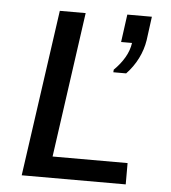

<svg xmlns="http://www.w3.org/2000/svg" viewBox="-51 -741 702 788"><g transform="rotate(5 300.0 -347.5)"><path d="M67.5 0 164.5 -686H271L187 -87.8H496V0ZM405.2 -454 406 -464.8Q433.2 -491.5 450 -520.5Q466.8 -549.5 471.2 -580.5H426.2L441.8 -694.8H543L530 -597.2Q524 -558 505.5 -521.1Q487 -484.2 458 -454Z"/></g></svg>

Font: Chivo Mono Medium
Style: Italic
Weight: 500
Italic angle: -8.05°
Monospace: yes
Designer: Hector Gatti
Foundry: Omnibus-Type
Version: Version 1.008